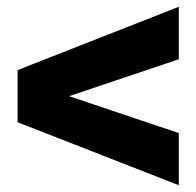

<svg xmlns="http://www.w3.org/2000/svg" viewBox="-20 -644 580 567"><path d="M32 -437V-283L508 -97V-251L184 -360L508 -469V-624Z"/></svg>

Font: Aspekta 750
Style: Regular
Weight: 750
Designer: Ivo Dolenc
Version: Version 2.000